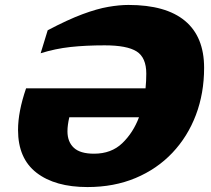

<svg xmlns="http://www.w3.org/2000/svg" viewBox="-20 -742 854 777"><path d="M85.5 -384.5H569Q572 -414 572 -444Q572 -509 533 -533.8Q494 -558.5 404 -558.5Q327 -558.5 265.2 -551.8Q203.5 -545 144.5 -526.5L173 -619.5Q254.5 -662.5 313.8 -684.5Q373 -706.5 418 -714.2Q463 -722 500 -722Q651.5 -722 728.8 -657.5Q806 -593 806 -467.5Q806 -364.5 772.8 -276.8Q739.5 -189 677.5 -123.5Q615.5 -58 528.5 -21.5Q441.5 15 334 15Q203 15 128 -42.8Q53 -100.5 53 -216Q53 -290 85.5 -384.5ZM253 -210.5Q253 -168 278.8 -144Q304.5 -120 360.5 -120Q430.5 -120 474.8 -162.5Q519 -205 542.5 -267.5H260.5Q253 -235.5 253 -210.5Z"/></svg>

Font: Newsreader Caption ExtraBold
Style: Italic
Weight: 800
Italic angle: -17°
Designer: Hugues Gentile
Foundry: Production Type
Version: Version 1.001